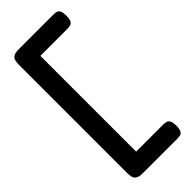

<svg xmlns="http://www.w3.org/2000/svg" viewBox="-294 -810 1018 1018"><g transform="rotate(-45 215.0 -301.0)"><path d="M101 164Q74 164 61.5 156Q49 148 46 134Q43 120 43 104V-706Q43 -723 46 -736.5Q49 -750 61.5 -758Q74 -766 101 -766H360Q373 -766 383 -763.5Q393 -761 399 -749.5Q405 -738 405 -713Q405 -688 399 -677Q393 -666 382.5 -663Q372 -660 359 -660H157V58H359Q372 58 382.5 61Q393 64 399 75.5Q405 87 405 112Q405 136 399 147.5Q393 159 383 161.5Q373 164 360 164Z"/></g></svg>

Font: Fredoka SemiExpanded Medium
Style: Regular
Weight: 500
Width: 6
Designer: Ben Nathan
Foundry: Milena B. Brandão, Ben Nathan
Version: Version 2.001